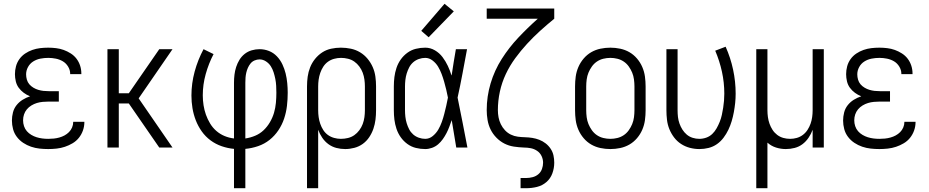

<svg xmlns="http://www.w3.org/2000/svg" viewBox="-20 -780 4909 1015"><path d="M235 8Q212 8 189 5.5Q166 3 144 -4.5Q122 -12 102.5 -25Q83 -38 69 -56.5Q55 -75 49 -97.5Q43 -120 43 -143Q43 -164 48.5 -185.5Q54 -207 67.5 -224Q81 -241 99.5 -252.5Q118 -264 139 -271Q121 -278 105.5 -289.5Q90 -301 79 -316Q68 -331 63.5 -350Q59 -369 59 -388Q59 -409 64.5 -429.5Q70 -450 82.5 -467.5Q95 -485 113 -497Q131 -509 151 -516Q171 -523 192 -525.5Q213 -528 235 -528Q255 -528 276 -525.5Q297 -523 316.5 -516Q336 -509 354 -497.5Q372 -486 384.5 -469.5Q397 -453 403.5 -433Q410 -413 410 -392V-388H351V-390Q351 -410 340 -428Q329 -446 312 -456Q295 -466 275 -470Q255 -474 235 -474Q214 -474 193.5 -470Q173 -466 155.5 -455Q138 -444 128 -425.5Q118 -407 118 -387Q118 -373 122 -359Q126 -345 135 -334.5Q144 -324 156.5 -316.5Q169 -309 182.5 -305Q196 -301 209.5 -299.5Q223 -298 238 -298H291V-243H237Q222 -243 206 -241.5Q190 -240 175 -235.5Q160 -231 146 -222.5Q132 -214 122 -202Q112 -190 107 -175Q102 -160 102 -144Q102 -128 107 -113Q112 -98 122 -86.5Q132 -75 145.5 -67Q159 -59 173.5 -54.5Q188 -50 203.5 -48Q219 -46 235 -46Q250 -46 264.5 -47.5Q279 -49 293.5 -53Q308 -57 321 -64Q334 -71 344.5 -81.5Q355 -92 361 -106Q367 -120 367 -135V-136H426V-134Q426 -112 418.5 -90.5Q411 -69 397 -51.5Q383 -34 363.5 -22.5Q344 -11 323 -4Q302 3 279.5 5.5Q257 8 235 8Z M548 0V-520H608V-287H661L822 -520H892L713 -260L892 0H822L661 -233H608V0Z M1217 215V7Q1184 4 1152 -7Q1120 -18 1093 -38Q1066 -58 1046.5 -85.5Q1027 -113 1015 -144Q1003 -175 997.5 -208Q992 -241 992 -275Q992 -339 1009 -401.5Q1026 -464 1056 -520L1109 -494Q1083 -444 1067.5 -388.5Q1052 -333 1052 -276Q1052 -250 1056 -224Q1060 -198 1068.5 -174Q1077 -150 1090.5 -127.5Q1104 -105 1123.5 -88Q1143 -71 1167 -61Q1191 -51 1217 -48V-343Q1217 -364 1219.5 -385Q1222 -406 1228.5 -426Q1235 -446 1246 -464Q1257 -482 1273.5 -495Q1290 -508 1310.5 -514Q1331 -520 1352 -520Q1378 -520 1402 -510.5Q1426 -501 1444 -482Q1462 -463 1473 -439.5Q1484 -416 1490 -391.5Q1496 -367 1498.5 -341Q1501 -315 1501 -290Q1501 -255 1497 -220.5Q1493 -186 1482 -153Q1471 -120 1451.5 -91Q1432 -62 1405 -40.5Q1378 -19 1344.5 -7.5Q1311 4 1277 7V215ZM1277 -48Q1304 -52 1329 -62.5Q1354 -73 1373.5 -91.5Q1393 -110 1407 -134Q1421 -158 1428.5 -183.5Q1436 -209 1438.5 -236Q1441 -263 1441 -290Q1441 -308 1440 -326.5Q1439 -345 1435.5 -362.5Q1432 -380 1426.5 -397.5Q1421 -415 1411.5 -430Q1402 -445 1386 -455.5Q1370 -466 1352 -466Q1339 -466 1326 -460.5Q1313 -455 1304.5 -444.5Q1296 -434 1290.5 -421.5Q1285 -409 1282 -396Q1279 -383 1278 -370Q1277 -357 1277 -343Z M1603 215V-323Q1603 -349 1606.5 -374.5Q1610 -400 1619.5 -424Q1629 -448 1645.5 -468.5Q1662 -489 1683.5 -503Q1705 -517 1730.5 -522.5Q1756 -528 1782 -528Q1809 -528 1835 -522.5Q1861 -517 1883.5 -503.5Q1906 -490 1923 -469.5Q1940 -449 1950.5 -425Q1961 -401 1964.5 -375Q1968 -349 1968 -323V-197Q1968 -172 1965 -147.5Q1962 -123 1954 -99.5Q1946 -76 1932 -55Q1918 -34 1898 -19.5Q1878 -5 1853.5 1.5Q1829 8 1805 8Q1781 8 1758 2Q1735 -4 1716 -18Q1697 -32 1683.5 -52Q1670 -72 1662 -94V215ZM1782 -46Q1801 -46 1819.5 -50.5Q1838 -55 1853 -65.5Q1868 -76 1879.5 -91.5Q1891 -107 1897.5 -124.5Q1904 -142 1906.5 -160.5Q1909 -179 1909 -197V-323Q1909 -341 1906.5 -359.5Q1904 -378 1897.5 -395.5Q1891 -413 1879.5 -428.5Q1868 -444 1853 -454.5Q1838 -465 1819.5 -469.5Q1801 -474 1783 -474Q1764 -474 1746 -469Q1728 -464 1713.5 -453.5Q1699 -443 1689 -427.5Q1679 -412 1673 -394.5Q1667 -377 1664.5 -359Q1662 -341 1662 -323V-197Q1662 -179 1664.5 -161Q1667 -143 1673 -125.5Q1679 -108 1689 -92.5Q1699 -77 1713.5 -66.5Q1728 -56 1746 -51Q1764 -46 1782 -46Z M2228 8Q2203 8 2178.5 2Q2154 -4 2133.5 -19Q2113 -34 2098.5 -54.5Q2084 -75 2076 -99Q2068 -123 2065 -147.5Q2062 -172 2062 -197V-323Q2062 -348 2065 -372.5Q2068 -397 2076 -421Q2084 -445 2098.5 -465.5Q2113 -486 2133.5 -501Q2154 -516 2178.5 -522Q2203 -528 2228 -528Q2255 -528 2279 -514Q2303 -500 2319.5 -478Q2336 -456 2347.5 -431.5Q2359 -407 2367 -381L2368 -384Q2373 -418 2378.5 -452Q2384 -486 2390 -520H2449Q2437 -456 2425 -391.5Q2413 -327 2399 -264Q2413 -198 2425.5 -132Q2438 -66 2451 0H2392Q2386 -36 2380 -72.5Q2374 -109 2368 -145Q2362 -128 2355.5 -110.5Q2349 -93 2340.5 -76.5Q2332 -60 2321 -44.5Q2310 -29 2296 -17Q2282 -5 2264 1.5Q2246 8 2228 8ZM2228 -46Q2250 -46 2268 -61Q2286 -76 2297 -95Q2308 -114 2315.5 -135Q2323 -156 2328.5 -177.5Q2334 -199 2339 -220.5Q2344 -242 2348 -264Q2344 -285 2339 -306Q2334 -327 2328 -348Q2322 -369 2314.5 -389Q2307 -409 2296 -427.5Q2285 -446 2267 -460Q2249 -474 2228 -474Q2211 -474 2194 -468Q2177 -462 2164 -450.5Q2151 -439 2143 -423.5Q2135 -408 2130 -391.5Q2125 -375 2123 -357.5Q2121 -340 2121 -323V-197Q2121 -180 2123 -162.5Q2125 -145 2130 -128.5Q2135 -112 2143 -96.5Q2151 -81 2164 -69.5Q2177 -58 2194 -52Q2211 -46 2228 -46ZM2246 -583 2207 -617 2330 -760 2379 -720Z M2732 215V161H2762Q2779 161 2796 156.5Q2813 152 2826 141Q2839 130 2845 113.5Q2851 97 2851 80Q2851 62 2843 45Q2835 28 2819.5 17.5Q2804 7 2786 3.5Q2768 0 2750 0Q2723 -1 2696.5 -5Q2670 -9 2646.5 -21Q2623 -33 2604 -52.5Q2585 -72 2573.5 -95.5Q2562 -119 2557.5 -145.5Q2553 -172 2553 -198Q2553 -270 2573.5 -339Q2594 -408 2632.5 -468.5Q2671 -529 2720 -581Q2769 -633 2823 -681H2553V-735H2910V-681Q2872 -650 2835.5 -617Q2799 -584 2766 -548Q2733 -512 2704 -472.5Q2675 -433 2654 -388.5Q2633 -344 2622.5 -295.5Q2612 -247 2612 -198Q2612 -179 2615.5 -160Q2619 -141 2627.5 -123.5Q2636 -106 2649.5 -91.5Q2663 -77 2680.5 -68.5Q2698 -60 2717 -57.5Q2736 -55 2755.5 -54.5Q2775 -54 2794 -51Q2813 -48 2831 -41Q2849 -34 2864.5 -22Q2880 -10 2891 6.5Q2902 23 2906 42Q2910 61 2910 80Q2910 109 2900 136.5Q2890 164 2868.5 182.5Q2847 201 2819 208Q2791 215 2762 215Z M3207 8Q3180 8 3154 2.5Q3128 -3 3105.5 -16Q3083 -29 3065.5 -49.5Q3048 -70 3037.5 -94.5Q3027 -119 3023.5 -145Q3020 -171 3020 -197V-323Q3020 -349 3023.5 -375Q3027 -401 3037.5 -425.5Q3048 -450 3065.5 -470.5Q3083 -491 3105.5 -504Q3128 -517 3154 -522.5Q3180 -528 3207 -528Q3233 -528 3259 -522.5Q3285 -517 3307.5 -504Q3330 -491 3347.5 -470.5Q3365 -450 3375.5 -425.5Q3386 -401 3389.5 -375Q3393 -349 3393 -323V-197Q3393 -171 3389.5 -145Q3386 -119 3375.5 -94.5Q3365 -70 3347.5 -49.5Q3330 -29 3307.5 -16Q3285 -3 3259 2.5Q3233 8 3207 8ZM3207 -46Q3225 -46 3243.5 -50.5Q3262 -55 3277.5 -65.5Q3293 -76 3304 -91.5Q3315 -107 3322 -124Q3329 -141 3331.5 -160Q3334 -179 3334 -197V-323Q3334 -341 3331.5 -360Q3329 -379 3322 -396Q3315 -413 3304 -428.5Q3293 -444 3277.5 -454.5Q3262 -465 3243.5 -469.5Q3225 -474 3207 -474Q3188 -474 3169.5 -469.5Q3151 -465 3135.5 -454.5Q3120 -444 3109 -428.5Q3098 -413 3091 -396Q3084 -379 3081.5 -360Q3079 -341 3079 -323V-197Q3079 -179 3081.5 -160Q3084 -141 3091 -124Q3098 -107 3109 -91.5Q3120 -76 3135.5 -65.5Q3151 -55 3169.5 -50.5Q3188 -46 3207 -46Z M3677 8Q3652 8 3627 1.5Q3602 -5 3580.5 -19Q3559 -33 3543.5 -53.5Q3528 -74 3518.5 -97.5Q3509 -121 3506 -146.5Q3503 -172 3503 -197V-520H3562V-197Q3562 -179 3564 -161.5Q3566 -144 3572 -127Q3578 -110 3587.5 -95Q3597 -80 3610.5 -68.5Q3624 -57 3641.5 -51.5Q3659 -46 3677 -46Q3696 -46 3714 -52.5Q3732 -59 3745.5 -72Q3759 -85 3768.5 -102Q3778 -119 3785 -136.5Q3792 -154 3796 -172.5Q3800 -191 3803 -210Q3806 -229 3807.5 -247.5Q3809 -266 3809 -285Q3809 -344 3796.5 -401Q3784 -458 3761 -512L3816 -533Q3842 -475 3855.5 -412Q3869 -349 3869 -285Q3869 -260 3866.5 -236Q3864 -212 3859.5 -187.5Q3855 -163 3848 -139.5Q3841 -116 3830.5 -94Q3820 -72 3805 -52Q3790 -32 3770 -18Q3750 -4 3726 2Q3702 8 3677 8Z M3978 215V-520H4037V-197Q4037 -179 4039.5 -161Q4042 -143 4048 -126Q4054 -109 4064 -93.5Q4074 -78 4088.5 -67Q4103 -56 4120.5 -51Q4138 -46 4157 -46Q4175 -46 4192.5 -51Q4210 -56 4224.5 -67Q4239 -78 4249 -93.5Q4259 -109 4265 -126Q4271 -143 4273.5 -161Q4276 -179 4276 -197V-520H4335V0H4276V-94Q4268 -72 4254.5 -52Q4241 -32 4222.5 -18Q4204 -4 4181 2Q4158 8 4134 8Q4108 8 4082.5 0Q4057 -8 4037 -26V215Z M4629 8Q4606 8 4583 5.5Q4560 3 4538 -4.5Q4516 -12 4496.5 -25Q4477 -38 4463 -56.5Q4449 -75 4443 -97.5Q4437 -120 4437 -143Q4437 -164 4442.5 -185.5Q4448 -207 4461.5 -224Q4475 -241 4493.5 -252.5Q4512 -264 4533 -271Q4515 -278 4499.5 -289.5Q4484 -301 4473 -316Q4462 -331 4457.5 -350Q4453 -369 4453 -388Q4453 -409 4458.5 -429.5Q4464 -450 4476.5 -467.5Q4489 -485 4507 -497Q4525 -509 4545 -516Q4565 -523 4586 -525.5Q4607 -528 4629 -528Q4649 -528 4670 -525.5Q4691 -523 4710.5 -516Q4730 -509 4748 -497.5Q4766 -486 4778.5 -469.5Q4791 -453 4797.5 -433Q4804 -413 4804 -392V-388H4745V-390Q4745 -410 4734 -428Q4723 -446 4706 -456Q4689 -466 4669 -470Q4649 -474 4629 -474Q4608 -474 4587.5 -470Q4567 -466 4549.5 -455Q4532 -444 4522 -425.5Q4512 -407 4512 -387Q4512 -373 4516 -359Q4520 -345 4529 -334.5Q4538 -324 4550.5 -316.5Q4563 -309 4576.5 -305Q4590 -301 4603.5 -299.5Q4617 -298 4632 -298H4685V-243H4631Q4616 -243 4600 -241.5Q4584 -240 4569 -235.5Q4554 -231 4540 -222.5Q4526 -214 4516 -202Q4506 -190 4501 -175Q4496 -160 4496 -144Q4496 -128 4501 -113Q4506 -98 4516 -86.5Q4526 -75 4539.5 -67Q4553 -59 4567.5 -54.5Q4582 -50 4597.5 -48Q4613 -46 4629 -46Q4644 -46 4658.5 -47.5Q4673 -49 4687.5 -53Q4702 -57 4715 -64Q4728 -71 4738.5 -81.5Q4749 -92 4755 -106Q4761 -120 4761 -135V-136H4820V-134Q4820 -112 4812.5 -90.5Q4805 -69 4791 -51.5Q4777 -34 4757.5 -22.5Q4738 -11 4717 -4Q4696 3 4673.5 5.5Q4651 8 4629 8Z"/></svg>

Font: Iosevka QP Light
Style: Regular
Weight: 300
Designer: Belleve Invis
Foundry: Belleve Invis
Version: Version 20.0.0; ttfautohint (v1.8.4)